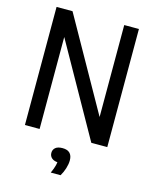

<svg xmlns="http://www.w3.org/2000/svg" viewBox="-140 -832 930 1162"><g transform="rotate(15 325.0 -251.0)"><path d="M67 0V-740H167L512 -126.5H491V-740H583V0H483L138 -613.5H159V0ZM292.5 237.5Q306.5 207 311.8 185.2Q317 163.5 317 142L334 167H325Q295.5 167 280.2 154.2Q265 141.5 265 121Q265 100.5 279.8 88.2Q294.5 76 324 76Q354.5 76 369.8 91.5Q385 107 385 136.5Q385 159.5 376.5 187Q368 214.5 354 237.5Z"/></g></svg>

Font: Encode Sans SC Condensed Medium
Style: Regular
Weight: 500
Width: 3
Designer: Multiple Designers
Foundry: Impallari Type
Version: Version 3.002